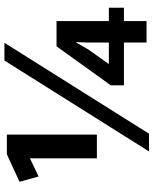

<svg xmlns="http://www.w3.org/2000/svg" viewBox="67 -748 692 866"><g transform="rotate(-90 413.0 -315.0)"><path d="M163 11 573 -641H653L243 11ZM150 -630H239V-224H132V-526L50 -487L26 -573ZM637 -406H751V-170H811V-102H751V0H654V-102H461V-161ZM623 -263 557 -170H654V-261L656 -317H654Z"/></g></svg>

Font: Mukta Vaani
Style: Bold
Weight: 700
Designer: Noopur Datye, Girish Dalvi, Yashodeep Gholap, Pallavi Karambelkar
Foundry: Ek Type
Version: Version 2.538;PS 1.000;hotconv 16.6.51;makeotf.lib2.5.65220;